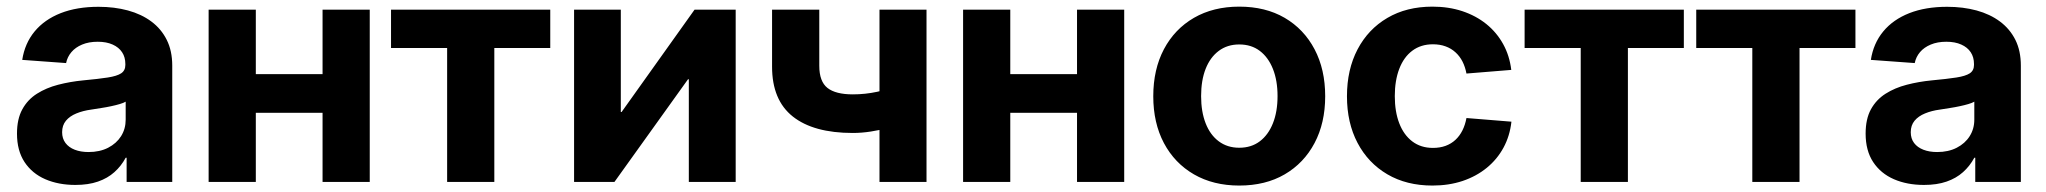

<svg xmlns="http://www.w3.org/2000/svg" viewBox="-20 -559 6286 590"><path d="M211.4 9.3Q159.7 9.3 119.1 -8.3Q78.6 -25.9 55.4 -61Q32.2 -96.2 32.2 -148.4Q32.2 -193.4 48.6 -223.1Q64.9 -252.9 93.5 -271Q122.1 -289.1 158.7 -298.6Q195.3 -308.1 235.4 -312Q282.7 -316.4 311 -320.8Q339.4 -325.2 352.3 -333.7Q365.2 -342.3 365.2 -359.4V-362.3Q365.2 -383.3 355.2 -398.4Q345.2 -413.6 326.2 -422.1Q307.1 -430.7 280.3 -430.7Q252.9 -430.7 232.4 -422.1Q211.9 -413.6 199.5 -398.9Q187 -384.3 183.1 -365.2L48.3 -375Q56.2 -425.8 86.4 -462.4Q116.7 -499 166.5 -518.6Q216.3 -538.1 282.7 -538.1Q331.5 -538.1 373 -526.9Q414.6 -515.6 445.1 -492.9Q475.6 -470.2 492.4 -436.5Q509.3 -402.8 509.3 -357.4V0H369.1V-74.2H366.2Q352.5 -48.8 331.5 -30Q310.5 -11.2 281 -1Q251.5 9.3 211.4 9.3ZM252 -91.8Q286.6 -91.8 312.3 -105Q337.9 -118.2 352.1 -140.6Q366.2 -163.1 366.2 -191.4V-246.6Q359.9 -242.7 348.1 -239.3Q336.4 -235.8 321.8 -232.7Q307.1 -229.5 291.3 -227.1Q275.4 -224.6 260.3 -222.2Q234.9 -218.8 214.6 -210.4Q194.3 -202.1 182.6 -188Q170.9 -173.8 170.9 -152.8Q170.9 -133.3 181.2 -119.6Q191.4 -106 209.7 -98.9Q228 -91.8 252 -91.8Z M1011.2 -331.1V-212.4H725.6V-331.1ZM766.1 -529.3V0H621.1V-529.3ZM1116.2 -529.3V0H971.2V-529.3Z M1354 0V-411.6H1181.6V-529.3H1670.9V-411.6H1499V0Z M2240.7 0H2096.7V-315.4H2094.2L1868.2 0H1744.1V-529.3H1887.7V-214.8H1890.1L2114.3 -529.3H2240.7Z M2600.6 -150.4Q2480 -150.4 2416.3 -200.9Q2352.5 -251.5 2352.5 -354V-529.3H2497.6V-356.9Q2497.6 -308.6 2522.7 -288.8Q2547.9 -269 2600.6 -269Q2638.7 -269 2675.3 -276.9Q2711.9 -284.7 2753.9 -299.3V-180.7Q2736.3 -173.3 2710.4 -166.3Q2684.6 -159.2 2656 -154.8Q2627.4 -150.4 2600.6 -150.4ZM2682.6 0V-529.3H2827.1V0Z M3329.6 -331.1V-212.4H3043.9V-331.1ZM3084.5 -529.3V0H2939.5V-529.3ZM3434.6 -529.3V0H3289.6V-529.3Z M3788.1 11.2Q3708.5 11.2 3648.9 -23.2Q3589.4 -57.6 3556.6 -119.4Q3523.9 -181.2 3523.9 -263.2Q3523.9 -345.7 3556.6 -407.7Q3589.4 -469.7 3648.9 -504.2Q3708.5 -538.6 3788.1 -538.6Q3868.7 -538.6 3927.7 -504.2Q3986.8 -469.7 4019.5 -407.7Q4052.2 -345.7 4052.2 -263.2Q4052.2 -181.2 4019.5 -119.4Q3986.8 -57.6 3927.7 -23.2Q3868.7 11.2 3788.1 11.2ZM3788.1 -105Q3825.2 -105 3851.3 -124.8Q3877.4 -144.5 3891.6 -180.2Q3905.8 -215.8 3905.8 -263.7Q3905.8 -311.5 3891.6 -347.2Q3877.4 -382.8 3851.3 -402.6Q3825.2 -422.4 3788.1 -422.4Q3751.5 -422.4 3725.1 -402.6Q3698.7 -382.8 3684.8 -347.4Q3670.9 -312 3670.9 -263.7Q3670.9 -215.8 3684.8 -180.2Q3698.7 -144.5 3725.1 -124.8Q3751.5 -105 3788.1 -105Z M4381.8 11.2Q4302.2 11.2 4243.2 -23.4Q4184.1 -58.1 4151.6 -119.9Q4119.1 -181.6 4119.1 -263.2Q4119.1 -345.2 4151.6 -407.2Q4184.1 -469.2 4243.2 -503.9Q4302.2 -538.6 4381.8 -538.6Q4431.6 -538.6 4473.6 -524.7Q4515.6 -510.7 4547.4 -485.1Q4579.1 -459.5 4598.9 -423.8Q4618.7 -388.2 4624 -344.2L4486.3 -333Q4482.4 -353.5 4474.1 -369.9Q4465.8 -386.2 4452.6 -398.2Q4439.5 -410.2 4422.1 -416.5Q4404.8 -422.9 4383.3 -422.9Q4346.2 -422.9 4319.8 -403.1Q4293.5 -383.3 4279.8 -347.4Q4266.1 -311.5 4266.1 -263.7Q4266.1 -215.8 4279.8 -180.2Q4293.5 -144.5 4319.8 -124.5Q4346.2 -104.5 4383.3 -104.5Q4404.8 -104.5 4422.1 -110.8Q4439.5 -117.2 4452.4 -129.2Q4465.3 -141.1 4473.9 -158.2Q4482.4 -175.3 4486.3 -196.3L4624.5 -185.1Q4619.6 -141.1 4600.1 -105.2Q4580.6 -69.3 4548.6 -43.2Q4516.6 -17.1 4474.4 -2.9Q4432.1 11.2 4381.8 11.2Z M4837.4 0V-411.6H4665V-529.3H5154.3V-411.6H4982.4V0Z M5364.7 0V-411.6H5192.4V-529.3H5681.6V-411.6H5509.8V0Z M5892.1 9.3Q5840.3 9.3 5799.8 -8.3Q5759.3 -25.9 5736.1 -61Q5712.9 -96.2 5712.9 -148.4Q5712.9 -193.4 5729.2 -223.1Q5745.6 -252.9 5774.2 -271Q5802.7 -289.1 5839.4 -298.6Q5876 -308.1 5916 -312Q5963.4 -316.4 5991.7 -320.8Q6020 -325.2 6033 -333.7Q6045.9 -342.3 6045.9 -359.4V-362.3Q6045.9 -383.3 6035.9 -398.4Q6025.9 -413.6 6006.8 -422.1Q5987.8 -430.7 5960.9 -430.7Q5933.6 -430.7 5913.1 -422.1Q5892.6 -413.6 5880.1 -398.9Q5867.7 -384.3 5863.8 -365.2L5729 -375Q5736.8 -425.8 5767.1 -462.4Q5797.4 -499 5847.2 -518.6Q5897 -538.1 5963.4 -538.1Q6012.2 -538.1 6053.7 -526.9Q6095.2 -515.6 6125.7 -492.9Q6156.2 -470.2 6173.1 -436.5Q6189.9 -402.8 6189.9 -357.4V0H6049.8V-74.2H6046.9Q6033.2 -48.8 6012.2 -30Q5991.2 -11.2 5961.7 -1Q5932.1 9.3 5892.1 9.3ZM5932.6 -91.8Q5967.3 -91.8 5992.9 -105Q6018.6 -118.2 6032.7 -140.6Q6046.9 -163.1 6046.9 -191.4V-246.6Q6040.5 -242.7 6028.8 -239.3Q6017.1 -235.8 6002.4 -232.7Q5987.8 -229.5 5971.9 -227.1Q5956.1 -224.6 5940.9 -222.2Q5915.5 -218.8 5895.3 -210.4Q5875 -202.1 5863.3 -188Q5851.6 -173.8 5851.6 -152.8Q5851.6 -133.3 5861.8 -119.6Q5872.1 -106 5890.4 -98.9Q5908.7 -91.8 5932.6 -91.8Z"/></svg>

Font: Inter 24pt
Style: Bold
Weight: 700
Designer: Rasmus Andersson
Foundry: rsms
Version: Version 4.001;git-66647c0bb